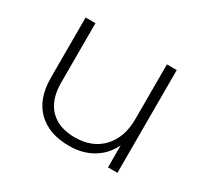

<svg xmlns="http://www.w3.org/2000/svg" viewBox="-114 -681 897 845"><g transform="rotate(30 334.5 -259.0)"><path d="M513 -522H563V0H515V-112Q489 -57 438 -26.5Q387 4 318 4Q216 4 158 -53Q100 -110 100 -217V-522H150V-221Q150 -133 195 -87Q240 -41 322 -41Q410 -41 461.5 -96Q513 -151 513 -244Z"/></g></svg>

Font: mBank Light
Style: Regular
Weight: 300
Designer: Julieta Ulanovsky
Foundry: Julieta Ulanovsky
Version: Version 7.200;PS 007.200;hotconv 1.0.88;makeotf.lib2.5.64775